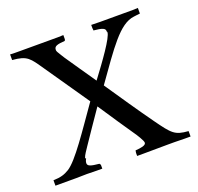

<svg xmlns="http://www.w3.org/2000/svg" viewBox="-119 -803 960 932"><g transform="rotate(-20 361.0 -337.0)"><path d="M712 0V-28C643 -33 631 -47 570 -132C514 -210 458 -293 401 -377C512 -533 576 -632 652 -641C662 -642 672 -644 685 -645V-674C676 -674 668 -673 658 -673H491C474 -673 459 -674 444 -674V-657C445 -652 445 -648 445 -645C489 -641 504 -635 504 -620V-617C505 -617 506 -616 506 -614C506 -587 434 -488 376 -411C338 -465 303 -518 267 -570L257 -586C245 -605 240 -613 241 -619C241 -638 257 -642 297 -645L300 -652V-674C290 -674 281 -673 271 -673H148H75C57 -673 40 -673 25 -674V-645C102 -639 111 -620 156 -555L313 -327C227 -205 145 -80 96 -50C73 -36 52 -29 14 -28V0H120C140 0 160 -1 177 -1C194 -1 210 0 228 0H256V-20L251 -27C208 -31 192 -36 192 -51C192 -57 194 -65 199 -73C197 -74 195 -76 195 -77C199 -91 214 -111 223 -125C260 -179 297 -235 337 -292C386 -217 429 -155 469 -96L480 -78C488 -64 493 -54 493 -48C493 -34 466 -30 438 -28L436 -16V0H468C509 0 547 -1 594 -1H628C646 -1 663 0 682 0Z"/></g></svg>

Font: Sibila
Style: Regular
Weight: 400
Designer: Stefan Peev
Foundry: Context Ltd
Version: Version 1.000